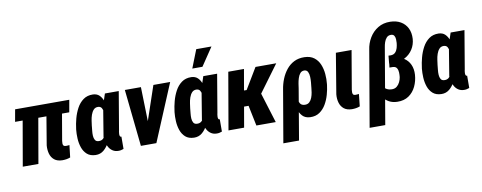

<svg xmlns="http://www.w3.org/2000/svg" viewBox="-76 -1167 4402 1754"><g transform="rotate(-10 2124.5 -289.5)"><path d="M574.7 -528.3 554.7 -415.5H52.2L72.3 -528.3ZM287.1 -528.3 195.3 0H50.3L142.1 -528.3ZM361.8 -528.3H506.8L445.3 -169.9Q443.8 -157.2 443.8 -146Q443.8 -134.8 449.2 -127Q454.6 -119.1 470.2 -118.2Q479 -117.7 487.3 -118.9Q495.6 -120.1 504.4 -120.6L491.2 -7.8Q473.6 -1 455.1 2Q436.5 4.9 417.5 4.9Q371.1 4.4 343.8 -17.6Q316.4 -39.6 306.2 -75.4Q295.9 -111.3 299.3 -153.3Z M589.4 -248.5 590.8 -258.3Q595.7 -300.3 608.6 -349.4Q621.6 -398.4 645 -442.1Q668.5 -485.8 705.6 -512.9Q742.7 -540 795.4 -538.6Q832 -537.1 853.8 -516.4Q875.5 -495.6 887.2 -463.6Q898.9 -431.6 903.3 -394.8Q907.7 -357.9 907.5 -323.5Q907.2 -289.1 905.8 -265.1L904.3 -250Q898.4 -215.8 886.2 -171.1Q874 -126.5 853.5 -84.5Q833 -42.5 801.3 -15.4Q769.5 11.7 725.1 10.7Q675.3 9.3 646.2 -16.6Q617.2 -42.5 603.5 -82.3Q589.8 -122.1 587.6 -166.3Q585.4 -210.4 589.4 -248.5ZM736.3 -258.8 735.4 -248.5Q734.4 -234.9 731.7 -212.4Q729 -189.9 730.2 -166.7Q731.4 -143.6 741 -127.2Q750.5 -110.8 773.4 -109.9Q797.9 -108.4 813.7 -121.3Q829.6 -134.3 839.4 -154.3Q849.1 -174.3 854.2 -197Q859.4 -219.7 862.3 -237.8L866.2 -274.4Q867.2 -288.6 868.9 -311.8Q870.6 -335 867.9 -359.4Q865.2 -383.8 855.2 -400.6Q845.2 -417.5 822.3 -418.5Q796.4 -419.4 780.3 -401.9Q764.2 -384.3 755.1 -357.7Q746.1 -331.1 742.4 -303.7Q738.8 -276.4 736.3 -258.8ZM905.3 -528.3H1033.7L974.1 -175.3Q972.7 -170.9 971.2 -161.4Q969.7 -151.9 969.2 -141.1Q968.8 -130.4 971.4 -122.6Q974.1 -114.7 981.4 -113.8Q982.9 -113.3 983.6 -113.8Q984.4 -114.3 985.4 -114.7L984.9 0Q972.2 4.9 960.2 7.3Q948.2 9.8 935.1 9.3Q906.2 8.8 885.3 -4.4Q864.3 -17.6 850.8 -39.1Q837.4 -60.5 830.6 -86.2Q823.7 -111.8 823.7 -137.7L870.6 -423.3Z M1214.8 -114.7 1355 -528.3H1510.7L1289.6 0H1197.8ZM1239.3 -528.3 1250.5 -101.6 1234.4 0H1146L1090.3 -528.3Z M1502 -248.5 1503.4 -258.3Q1508.3 -300.3 1521.2 -349.4Q1534.2 -398.4 1557.6 -442.1Q1581.1 -485.8 1618.2 -512.9Q1655.3 -540 1708 -538.6Q1744.6 -537.1 1766.4 -516.4Q1788.1 -495.6 1799.8 -463.6Q1811.5 -431.6 1815.9 -394.8Q1820.3 -357.9 1820.1 -323.5Q1819.8 -289.1 1818.4 -265.1L1816.9 -250Q1811 -215.8 1798.8 -171.1Q1786.6 -126.5 1766.1 -84.5Q1745.6 -42.5 1713.9 -15.4Q1682.1 11.7 1637.7 10.7Q1587.9 9.3 1558.8 -16.6Q1529.8 -42.5 1516.1 -82.3Q1502.4 -122.1 1500.2 -166.3Q1498 -210.4 1502 -248.5ZM1648.9 -258.8 1647.9 -248.5Q1647 -234.9 1644.3 -212.4Q1641.6 -189.9 1642.8 -166.7Q1644 -143.6 1653.6 -127.2Q1663.1 -110.8 1686 -109.9Q1710.4 -108.4 1726.3 -121.3Q1742.2 -134.3 1752 -154.3Q1761.7 -174.3 1766.8 -197Q1772 -219.7 1774.9 -237.8L1778.8 -274.4Q1779.8 -288.6 1781.5 -311.8Q1783.2 -335 1780.5 -359.4Q1777.8 -383.8 1767.8 -400.6Q1757.8 -417.5 1734.9 -418.5Q1709 -419.4 1692.9 -401.9Q1676.8 -384.3 1667.7 -357.7Q1658.7 -331.1 1655 -303.7Q1651.4 -276.4 1648.9 -258.8ZM1817.9 -528.3H1946.3L1886.7 -175.3Q1885.3 -170.9 1883.8 -161.4Q1882.3 -151.9 1881.8 -141.1Q1881.3 -130.4 1884 -122.6Q1886.7 -114.7 1894 -113.8Q1895.5 -113.3 1896.2 -113.8Q1897 -114.3 1897.9 -114.7L1897.5 0Q1884.8 4.9 1872.8 7.3Q1860.8 9.8 1847.7 9.3Q1818.8 8.8 1797.9 -4.4Q1776.9 -17.6 1763.4 -39.1Q1750 -60.5 1743.2 -86.2Q1736.3 -111.8 1736.3 -137.7L1783.2 -423.3ZM1731 -613.8 1797.4 -782.2H1938.5L1825.2 -613.8Z M2195.3 -528.3 2103.5 0H1958.5L2049.8 -528.3ZM2494.6 -528.3 2245.1 -189.5H2115.7L2122.6 -334.5H2186L2302.2 -528.3ZM2217.3 0 2171.4 -222.7 2307.6 -288.6 2397 0Z M2431.6 203.1 2514.6 -281.7Q2522 -330.1 2540.5 -376.5Q2559.1 -422.9 2588.9 -460.2Q2618.7 -497.6 2660.6 -518.8Q2702.6 -540 2757.3 -538.6Q2812 -537.1 2846.2 -511Q2880.4 -484.9 2897.5 -443.6Q2914.6 -402.3 2918.7 -354.7Q2922.9 -307.1 2918 -262.7L2917 -252.4Q2912.1 -210.9 2899.2 -164.6Q2886.2 -118.2 2862.8 -77.9Q2839.4 -37.6 2803 -12.5Q2766.6 12.7 2715.3 10.7Q2669.4 8.8 2644 -18.6Q2618.7 -45.9 2607.4 -86.9Q2596.2 -127.9 2593.5 -171.4Q2590.8 -214.8 2589.8 -247.6Q2597.2 -244.6 2604.5 -241.2Q2611.8 -237.8 2619.4 -235.1Q2627 -232.4 2634.8 -229.5Q2630.9 -206.1 2631.3 -178.5Q2631.8 -150.9 2643.8 -130.6Q2655.8 -110.4 2687.5 -109.4Q2713.4 -108.9 2729.2 -123.8Q2745.1 -138.7 2753.9 -161.9Q2762.7 -185.1 2766.6 -209.5Q2770.5 -233.9 2772 -252.4L2772.9 -262.7Q2774.4 -275.4 2776.9 -300.8Q2779.3 -326.2 2778.3 -352.8Q2777.3 -379.4 2767.8 -398.7Q2758.3 -418 2735.4 -418.9Q2711.4 -419.4 2697 -402.6Q2682.6 -385.7 2674.6 -360.1Q2666.5 -334.5 2662.6 -308.8Q2658.7 -283.2 2656.7 -267.6L2577.1 203.1Z M3047.9 -528.3H3193.4L3132.3 -169.9Q3130.9 -157.7 3130.9 -146.2Q3130.9 -134.8 3136.2 -127Q3141.6 -119.1 3157.2 -118.7Q3165.5 -118.2 3173.6 -119.4Q3181.6 -120.6 3189.9 -121.1L3177.7 -7.8Q3160.2 -1 3141.4 2Q3122.6 4.9 3103.5 4.9Q3057.1 3.9 3030 -17.8Q3002.9 -39.6 2992.4 -75.4Q2981.9 -111.3 2985.8 -153.3Z M3516.6 -390.1 3560.5 -389.6Q3614.7 -388.2 3652.6 -364.5Q3690.4 -340.8 3709.2 -299.8Q3728 -258.8 3724.6 -205.1Q3720.7 -147.5 3697 -97.7Q3673.3 -47.9 3630.1 -18.1Q3586.9 11.7 3523.4 10.3Q3480.5 9.3 3448.5 -8.1Q3416.5 -25.4 3395.3 -54Q3374 -82.5 3364.3 -119.1Q3354.5 -155.8 3356.4 -195.8L3408.2 -198.2Q3406.7 -171.4 3417.7 -151.6Q3428.7 -131.8 3449 -121.3Q3469.2 -110.8 3496.1 -110.8Q3522.5 -110.8 3540.5 -125.5Q3558.6 -140.1 3569.3 -162.6Q3580.1 -185.1 3583.5 -207.5Q3585.9 -227.5 3585.2 -250.7Q3584.5 -273.9 3574.2 -291Q3564 -308.1 3538.6 -309.6L3506.3 -310.1ZM3585 -721.2Q3641.6 -720.2 3682.1 -696.5Q3722.7 -672.9 3743.7 -630.6Q3764.6 -588.4 3761.2 -531.7Q3757.3 -478 3730.2 -435.8Q3703.1 -393.6 3658.9 -369.6Q3614.7 -345.7 3560.5 -345.7H3509.8L3516.6 -418.9L3537.6 -418Q3564.9 -418.9 3580.1 -434.8Q3595.2 -450.7 3601.8 -473.9Q3608.4 -497.1 3610.4 -520Q3611.8 -534.7 3610.8 -553.7Q3609.9 -572.8 3601.6 -586.9Q3593.3 -601.1 3572.8 -602.1Q3546.9 -603 3531.2 -586.2Q3515.6 -569.3 3507.8 -545.4Q3500 -521.5 3497.1 -501L3377.4 200.7H3232.4L3352.5 -500.5Q3360.8 -561 3391.4 -611.8Q3421.9 -662.6 3471.4 -692.6Q3521 -722.7 3585 -721.2Z M3796.4 -248.5 3797.9 -258.3Q3802.7 -300.3 3815.7 -349.4Q3828.6 -398.4 3852.1 -442.1Q3875.5 -485.8 3912.6 -512.9Q3949.7 -540 4002.4 -538.6Q4039.1 -537.1 4060.8 -516.4Q4082.5 -495.6 4094.2 -463.6Q4106 -431.6 4110.4 -394.8Q4114.7 -357.9 4114.5 -323.5Q4114.3 -289.1 4112.8 -265.1L4111.3 -250Q4105.5 -215.8 4093.3 -171.1Q4081.1 -126.5 4060.5 -84.5Q4040 -42.5 4008.3 -15.4Q3976.6 11.7 3932.1 10.7Q3882.3 9.3 3853.3 -16.6Q3824.2 -42.5 3810.5 -82.3Q3796.9 -122.1 3794.7 -166.3Q3792.5 -210.4 3796.4 -248.5ZM3943.4 -258.8 3942.4 -248.5Q3941.4 -234.9 3938.7 -212.4Q3936 -189.9 3937.3 -166.7Q3938.5 -143.6 3948 -127.2Q3957.5 -110.8 3980.5 -109.9Q4004.9 -108.4 4020.8 -121.3Q4036.6 -134.3 4046.4 -154.3Q4056.2 -174.3 4061.3 -197Q4066.4 -219.7 4069.3 -237.8L4073.2 -274.4Q4074.2 -288.6 4075.9 -311.8Q4077.6 -335 4075 -359.4Q4072.3 -383.8 4062.3 -400.6Q4052.2 -417.5 4029.3 -418.5Q4003.4 -419.4 3987.3 -401.9Q3971.2 -384.3 3962.2 -357.7Q3953.1 -331.1 3949.5 -303.7Q3945.8 -276.4 3943.4 -258.8ZM4112.3 -528.3H4240.7L4181.2 -175.3Q4179.7 -170.9 4178.2 -161.4Q4176.8 -151.9 4176.3 -141.1Q4175.8 -130.4 4178.5 -122.6Q4181.2 -114.7 4188.5 -113.8Q4189.9 -113.3 4190.7 -113.8Q4191.4 -114.3 4192.4 -114.7L4191.9 0Q4179.2 4.9 4167.2 7.3Q4155.3 9.8 4142.1 9.3Q4113.3 8.8 4092.3 -4.4Q4071.3 -17.6 4057.9 -39.1Q4044.4 -60.5 4037.6 -86.2Q4030.8 -111.8 4030.8 -137.7L4077.6 -423.3Z"/></g></svg>

Font: Roboto Condensed ExtraBold
Style: Italic
Weight: 800
Italic angle: -12°
Designer: Christian Robertson
Foundry: Google
Version: Version 3.008; 2023